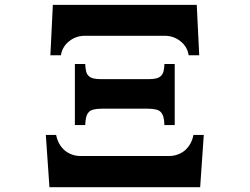

<svg xmlns="http://www.w3.org/2000/svg" viewBox="-20 -780 1040 800"><path d="M200.2 -759.8H799.8L810.1 -549.8H766.1Q763.2 -568.8 753.9 -583.7Q744.6 -598.6 731 -608.9Q703.1 -630.9 666 -630.9H334Q296.9 -630.9 269 -608.9Q255.4 -598.6 246.1 -583.7Q236.8 -568.8 233.9 -549.8H189.9ZM335 -513.2Q335.9 -496.1 338.6 -483.9Q341.3 -471.7 349.1 -463.9Q356.4 -456.5 368.7 -453.4Q380.9 -450.2 400.9 -450.2H599.1Q619.1 -450.2 631.3 -453.4Q643.6 -456.5 650.9 -463.9Q658.7 -471.7 661.6 -483.9Q664.6 -496.1 665 -513.2H708V-258.8H665Q664.6 -278.8 661.1 -291.7Q657.7 -304.7 649.9 -313Q637.7 -327.1 596.2 -327.1H403.8Q362.3 -327.1 350.1 -313Q342.3 -304.7 339.1 -291.7Q335.9 -278.8 335 -258.8H292V-513.2ZM213.9 -217.8Q221.7 -178.2 249 -153.8Q261.7 -143.1 278.8 -136.5Q295.9 -129.9 316.9 -129.9H683.1Q704.1 -129.9 721.2 -136.5Q738.3 -143.1 751 -153.8Q778.3 -178.2 786.1 -217.8H829.1L814 0H186L170.9 -217.8Z"/></svg>

Font: BIZ UDMincho
Style: Bold
Weight: 700
Monospace: yes
Designer: TypeBank Co., Ltd.
Foundry: Morisawa Inc.
Version: Version 1.06